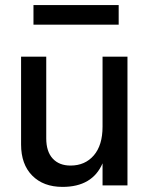

<svg xmlns="http://www.w3.org/2000/svg" viewBox="-20 -730 591 756"><path d="M383.8 -506.8V-231Q383.8 -158.2 349.4 -118.2Q314.9 -78.1 257.8 -78.1Q212.9 -78.1 187.5 -105.7Q162.1 -133.3 162.1 -185.1V-506.8H63V-161.1Q63 -83 106.9 -38.6Q150.9 5.9 226.1 5.9Q343.8 5.9 383.8 -86.9V0H481.9V-506.8ZM447.3 -632.8V-710H111.8V-632.8Z"/></svg>

Font: FAU Chimera Medium
Style: Regular
Weight: 500
Version: Version 1.002;hotconv 1.0.117;makeotfexe 2.5.65602